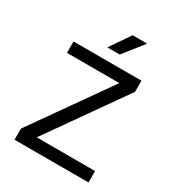

<svg xmlns="http://www.w3.org/2000/svg" viewBox="-226 -1130 1171 1270"><g transform="rotate(30 359.0 -494.5)"><path d="M80 0ZM645 -87V0H80V-85L493 -671H93V-758H612V-673L199 -87ZM411 -989H522L401 -836H306Z"/></g></svg>

Font: Biryani
Style: Regular
Weight: 400
Designer: Dan Reynolds and Mathieu Reguer
Foundry: Dan Reynolds and Mathieu Reguer
Version: Version 1.004; ttfautohint (v1.1) -l 5 -r 5 -G 72 -x 0 -D la